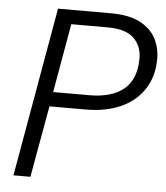

<svg xmlns="http://www.w3.org/2000/svg" viewBox="-51 -746 684 791"><g transform="rotate(5 291.0 -350.0)"><path d="M34 0 157 -700H377Q451 -700 497 -676Q543 -652 563.5 -611Q584 -570 582 -521Q580 -452 545.5 -401Q511 -350 450 -323Q389 -296 307 -296H157L104 0ZM167 -356H316Q408 -356 457.5 -396Q507 -436 509 -517Q512 -571 478.5 -606Q445 -641 367 -641H217Z"/></g></svg>

Font: DM Sans 16pt Light
Style: Italic
Weight: 300
Italic angle: -10°
Version: Version 4.004;gftools[0.9.30]